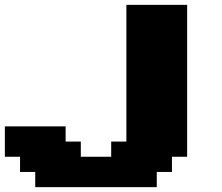

<svg xmlns="http://www.w3.org/2000/svg" viewBox="-20 -645 915 790"><path d="M125 125H625V62.5H687.5V0H750V-625H500V-62.5H437.5V0H312.5V-62.5H250V-125H0V0H62.5V62.5H125Z"/></svg>

Font: Faithful 32x
Style: Bold
Weight: 400
Foundry: Faithful Resource Pack
Version: Version 1.0; January 27, 2023